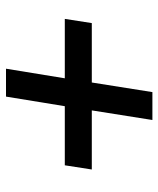

<svg xmlns="http://www.w3.org/2000/svg" viewBox="36 -604 528 640"><g transform="rotate(-90 300.0 -284.0)"><path d="M220 -40 252 -242H55L69 -332H266L298 -528H391L359 -332H557L543 -242H345L313 -40Z"/></g></svg>

Font: Nunito Sans 8pt
Style: Bold Italic
Weight: 700
Italic angle: -9°
Version: Version 3.101;gftools[0.9.27]